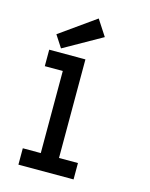

<svg xmlns="http://www.w3.org/2000/svg" viewBox="-127 -947 801 1028"><g transform="rotate(15 273.0 -433.5)"><path d="M382.8 0H77.1V-90.8H176.8V-545.9H77.1V-637.2H277.8V-90.8H382.8ZM347.2 -779.3 136.2 -660.2 92.8 -727.1 290 -867.2Z"/></g></svg>

Font: Anonymous Pro
Style: Bold
Weight: 700
Monospace: yes
Designer: Mark Simonson
Version: Version 1.003